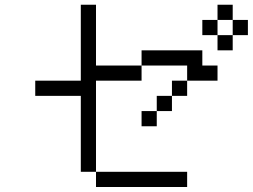

<svg xmlns="http://www.w3.org/2000/svg" viewBox="-20 -832 1040 790"><path d="M750 -62.5V-125H375V-62.5ZM875 -500V-562.5H812.5V-625H562.5V-562.5H375Q375 -562.5 375 -812.5H312.5V-500H125V-437.5H312.5V-125H375Q375 -125 375 -500H562.5V-562.5H750V-500H687.5V-437.5H625V-375H562.5V-312.5H625V-375H687.5V-437.5H750V-500ZM1000 -687.5V-750H937.5V-687.5H875V-625H937.5V-687.5ZM875 -687.5V-750H812.5V-687.5ZM875 -750H937.5V-812.5H875Z"/></svg>

Font: CalcUnifontExMono
Style: Regular
Weight: 500
Version: Version 15.0.06